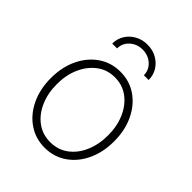

<svg xmlns="http://www.w3.org/2000/svg" viewBox="-213 -870 1001 1001"><g transform="rotate(45 288.0 -369.0)"><path d="M288.1 11.2Q220.7 11.2 168 -24.9Q115.2 -61 85 -124.3Q54.7 -187.5 54.7 -268.6Q54.7 -350.1 85 -413.3Q115.2 -476.6 168 -512.7Q220.7 -548.8 288.1 -548.8Q356 -548.8 408.4 -512.7Q460.9 -476.6 491.2 -413.1Q521.5 -349.6 521.5 -268.6Q521.5 -187.5 491.5 -124.3Q461.4 -61 408.7 -24.9Q356 11.2 288.1 11.2ZM288.1 -29.8Q345.2 -29.8 387.7 -61.3Q430.2 -92.8 453.6 -147Q477.1 -201.2 477.1 -268.6Q477.1 -335.9 453.4 -390.1Q429.7 -444.3 387.2 -476.1Q344.7 -507.8 288.1 -507.8Q231.9 -507.8 189.5 -475.8Q147 -443.8 123 -389.9Q99.1 -335.9 99.1 -268.6Q99.1 -201.2 122.8 -147Q146.5 -92.8 189 -61.3Q231.4 -29.8 288.1 -29.8ZM288.1 -748.5Q326.2 -748.5 356.7 -731.7Q387.2 -714.8 404.8 -686.3Q422.4 -657.7 422.4 -622.1H387.2Q387.2 -660.6 358.2 -686.5Q329.1 -712.4 288.1 -712.4Q247.6 -712.4 218.5 -686.5Q189.5 -660.6 189.5 -622.1H153.8Q153.8 -657.7 171.6 -686.3Q189.5 -714.8 220 -731.7Q250.5 -748.5 288.1 -748.5Z"/></g></svg>

Font: Inter 17pt ExtraLight
Style: Regular
Weight: 250
Version: Version 4.001;git-66647c0bb